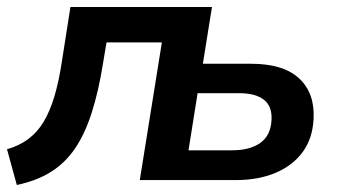

<svg xmlns="http://www.w3.org/2000/svg" viewBox="-23 -514 967 548"><path d="M25 14 -3 -88Q32 -98 57.5 -117Q83 -136 101 -165.5Q119 -195 132 -238Q145 -281 154 -341L178 -494H582L556 -332H694Q786 -332 831 -290Q876 -248 872 -174Q869 -118 840.5 -79.5Q812 -41 763 -20.5Q714 0 650 0H376L439 -393H281L271 -333Q258 -252 238.5 -191.5Q219 -131 191 -90Q163 -49 122.5 -23.5Q82 2 25 14ZM515 -85H639Q691 -85 720.5 -106.5Q750 -128 752 -172Q754 -211 730 -229.5Q706 -248 660 -248H541Z"/></svg>

Font: Nunito Sans 10pt
Style: Bold Italic
Weight: 700
Italic angle: -9°
Designer: Vernon Adams
Foundry: Vernon Adams
Version: Version 3.101;gftools[0.9.27]